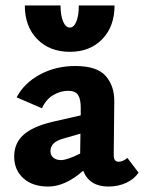

<svg xmlns="http://www.w3.org/2000/svg" viewBox="-20 -676 528 704"><path d="M488 -43Q473 -20 443.5 -6Q414 8 377 8Q308 8 285 -50Q219 8 157 8Q99 8 65.5 -22.5Q32 -53 32 -102Q32 -151 66 -181.5Q100 -212 171 -229L276 -253V-282Q276 -313 266 -328Q256 -343 230 -343Q201 -343 174.5 -327Q148 -311 134 -279L41 -319Q68 -371 126 -402.5Q184 -434 256 -434Q336 -434 368 -397Q400 -360 399 -303L397 -107Q397 -83 415 -83Q431 -83 447 -97ZM274 -113V-126L275 -186L209 -167Q165 -154 165 -122Q165 -107 175.5 -98Q186 -89 204 -89Q226 -89 274 -113ZM400 -656H269Q269 -619 260 -597Q251 -575 236 -575Q221 -575 211.5 -597Q202 -619 202 -656H71Q71 -579 116.5 -532.5Q162 -486 236 -486Q310 -486 355 -532.5Q400 -579 400 -656Z"/></svg>

Font: Ysabeau Ultrabold
Style: Regular
Weight: 800
Designer: Christian Thalmann (Catharsis Fonts)
Version: Version 0.003